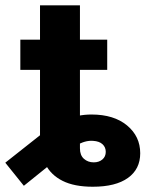

<svg xmlns="http://www.w3.org/2000/svg" viewBox="-55 -696 567 726"><path d="M295.9 10.1Q226 10.1 181.9 -12Q137.8 -34 117 -74.5Q96.3 -115 96.3 -170.2V-297.9H247.3V-134.9Q247.3 -108.9 262.4 -95.5Q277.5 -82.1 299.4 -82.1Q319.2 -82.1 332.1 -93Q344.9 -103.8 344.9 -121.8Q344.9 -139.3 332.7 -150.6Q320.5 -162 297.1 -163.4Q281.7 -164.6 265.9 -160.2Q250 -155.8 230.1 -144Q210.2 -132.3 181.8 -111.6L35.2 6.5L-35 -80.8L108 -193.8Q144.3 -223.2 191.7 -243.1Q239.1 -263 291 -263Q375.7 -263 425.4 -221.7Q475.2 -180.4 475.2 -116.5Q475.2 -56.5 428.8 -23.2Q382.3 10.1 295.9 10.1ZM96.3 -194V-675.8H247.3V-194ZM21.9 -431.8V-545.9H350.4V-431.8Z"/></svg>

Font: GitLab Sans
Style: Regular
Weight: 400
Designer: Rasmus Andersson
Foundry: Modifications by GitLab B.V., manufactured by rsms
Version: Version 4.000;git-c8fb6b7